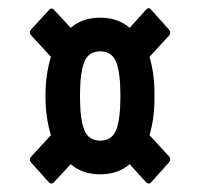

<svg xmlns="http://www.w3.org/2000/svg" viewBox="-20 -542 476 456"><path d="M108 -109Q102 -103 96 -109L53 -157Q48 -163 54 -170L101 -221Q95 -240 91.5 -263.5Q88 -287 88 -314Q88 -341 91.5 -364.5Q95 -388 101 -407L54 -458Q48 -465 53 -471L96 -518Q102 -525 108 -519L148 -476Q176 -500 218 -500Q260 -500 288 -476L327 -519Q333 -526 339 -519L382 -471Q387 -465 382 -458L335 -407Q341 -388 344 -364.5Q347 -341 347 -314Q347 -287 344 -263.5Q341 -240 335 -221L382 -170Q387 -163 382 -157L339 -109Q334 -103 327 -109L288 -152Q260 -128 218 -128Q176 -128 148 -152ZM218 -208Q246 -208 256 -233.5Q266 -259 266 -314Q266 -369 256 -394.5Q246 -420 218 -420Q190 -420 180 -394.5Q170 -369 170 -314Q170 -259 180 -233.5Q190 -208 218 -208Z"/></svg>

Font: Sofia Sans Extra Condensed
Style: Bold
Weight: 700
Designer: Botio Nikoltchev, Ani Petrova
Foundry: lettersoup
Version: Version 4.101